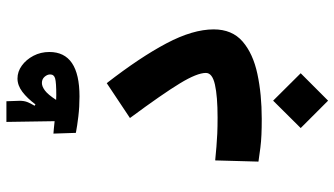

<svg xmlns="http://www.w3.org/2000/svg" viewBox="-252 -618 1089 626"><g transform="rotate(-90 293.0 -304.5)"><path d="M218.8 3.9Q188.5 3.9 167 2.9Q145.5 2 125.5 -0.5Q105.5 -2.9 79.6 -6.8L83.5 -147.9Q108.9 -145.5 128.7 -143.8Q148.4 -142.1 170.7 -141.1Q192.9 -140.1 223.6 -140.1Q292.5 -140.1 330.6 -148.7Q368.7 -157.2 368.7 -178.2Q368.7 -207 334.7 -262.9Q300.8 -318.8 221.7 -425.8L335.4 -501.5Q419.9 -392.6 465.3 -306.6Q510.7 -220.7 510.7 -152.8Q510.7 -92.8 471.2 -58.6Q431.6 -24.4 365.5 -10.3Q299.3 3.9 218.8 3.9ZM278.3 220.2 189 130.9 278.3 41 367.7 130.9ZM292 -590.3Q258.3 -590.3 227.3 -594Q196.3 -597.7 173.3 -602.1L170.9 -675.3Q177.7 -674.8 188.5 -673.8Q199.2 -672.9 211.4 -671.4L209 -828.6H276.4L277.8 -787.6Q278.3 -772.9 274.2 -761.7Q270 -750.5 261.7 -736.8L266.1 -733.9Q286.1 -760.7 307.1 -776.6Q328.1 -792.5 350.6 -792.5Q373 -792.5 392.6 -778.3Q412.1 -764.2 424.6 -740.5Q437 -716.8 437 -688.5Q437 -590.3 292 -590.3ZM280.8 -666.5Q290 -666 296.4 -666Q337.4 -666 350.6 -669.7Q363.8 -673.3 363.8 -686Q363.8 -695.3 356.2 -704.1Q348.6 -712.9 335.9 -712.9Q324.7 -712.9 311.5 -703.1Q298.3 -693.4 280.8 -666.5Z"/></g></svg>

Font: Cascadia Code NF
Style: Bold
Weight: 700
Monospace: yes
Designer: Aaron Bell
Foundry: Saja Typeworks
Version: Version 2404.023; ttfautohint (v1.8.4)